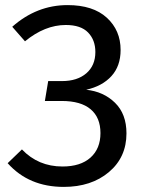

<svg xmlns="http://www.w3.org/2000/svg" viewBox="-20 -721 561 753"><path d="M230 12Q93 12 10 -81L66 -135Q130 -68 225 -68Q296 -68 335 -103Q374 -138 374 -199Q374 -260 335.5 -292.5Q297 -325 222 -325H156L169 -403H223Q283 -403 318.5 -433.5Q354 -464 354 -517Q354 -564 325.5 -593.5Q297 -623 238 -623Q156 -623 78 -559L28 -616Q124 -701 245 -701Q345 -701 399 -651.5Q453 -602 453 -525Q453 -462 417 -422.5Q381 -383 318 -369Q386 -362 431 -318Q476 -274 476 -198Q476 -104 407 -46Q338 12 230 12Z"/></svg>

Font: Fira Sans
Style: Regular
Weight: 400
Designer: Carrois Corporate & Edenspiekermann AG
Foundry: Carrois Corporate GbR & Edenspiekermann AG
Version: Version 4.106;PS 004.106;hotconv 1.0.70;makeotf.lib2.5.58329